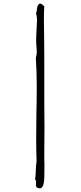

<svg xmlns="http://www.w3.org/2000/svg" viewBox="-20 -855 440 1045"><path d="M181 166Q176 160 175.5 154.5Q175 149 176 143Q177 138 176.5 132.5Q176 127 171 121Q175 93 175 69.5Q175 46 179 24Q177 -40 177 -103.5Q177 -167 178 -230Q180 -308 180 -386Q180 -464 175 -542Q175 -543 176 -544Q178 -551 179.5 -561Q181 -571 179 -594Q176 -625 177 -650Q178 -675 179 -697Q181 -721 181.5 -742Q182 -763 176 -783Q179 -789 180 -794.5Q181 -800 181 -806Q182 -814 184 -821Q186 -828 194 -835Q201 -836 204.5 -834Q208 -832 212 -829Q213 -827 215.5 -825Q218 -823 221 -821Q219 -788 219 -753Q219 -718 220 -673Q220 -645 220.5 -613Q221 -581 221 -542Q221 -484 221 -425.5Q221 -367 221 -308Q222 -235 222 -161Q222 -87 221 -12Q221 1 221 14Q221 27 222 39Q222 82 221 114.5Q220 147 211 161.5Q202 176 181 166Z"/></svg>

Font: Yuji Syuku
Style: Regular
Weight: 400
Designer: Kataoka Yuji
Foundry: Kinuta Font Factory
Version: Version 3.002